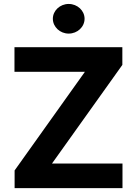

<svg xmlns="http://www.w3.org/2000/svg" viewBox="-20 -971 707 991"><path d="M55.4 0H612.2V-126.8H248.2L611.5 -636V-727.3H54.7V-600.5H418.3L55.4 -91.3ZM334.5 -797.6C379.6 -797.6 416.5 -832 416.5 -874.3C416.5 -916.2 379.6 -950.6 334.5 -950.6C289.8 -950.6 252.8 -916.2 252.8 -874.3C252.8 -832 289.8 -797.6 334.5 -797.6Z"/></svg>

Font: Karasuma Gothic
Style: Bold
Weight: 700
Designer: Rasmus Andersson / Ryoko Nishizuka
Foundry: Genbu
Version: Version 1.00